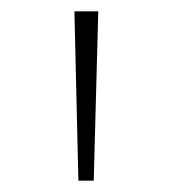

<svg xmlns="http://www.w3.org/2000/svg" viewBox="-20 -678 304 338"><path d="M118 -360 111 -658H153L145 -360Z"/></svg>

Font: EauTestSC Light
Style: Regular
Weight: 300
Designer: Christian Thalmann (Catharsis Fonts)
Version: Version 0.001;PS 000.001;hotconv 1.0.88;makeotf.lib2.5.64775